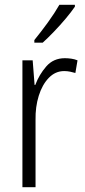

<svg xmlns="http://www.w3.org/2000/svg" viewBox="-20 -785 356 805"><path d="M252 -541Q265 -541 279 -539Q293 -537 305 -532L296 -479Q286 -482 274 -484.5Q262 -487 249 -487Q212 -487 184.5 -458.5Q157 -430 142.5 -383.5Q128 -337 129 -282V0H74V-532H117L125 -429H128Q144 -472 174 -506.5Q204 -541 252 -541ZM294 -757Q279 -735 255.5 -707Q232 -679 206 -652Q180 -625 159 -606H124V-617Q154 -654 181.5 -692Q209 -730 229 -765H294Z"/></svg>

Font: Noto Sans Devanagari UI Condensed Light
Style: Regular
Weight: 300
Width: 3
Designer: Jelle Bosma - Monotype Design Team
Foundry: Monotype Imaging Inc.
Version: Version 2.004; ttfautohint (v1.8.4.7-5d5b)